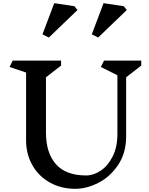

<svg xmlns="http://www.w3.org/2000/svg" viewBox="-20 -1167 938 1207"><path d="M773 -681V-310Q773 -205 722.5 -130Q672 -55 598 -17.5Q524 20 453 20Q364 20 293.5 -19.5Q223 -59 183.5 -128.5Q144 -198 144 -285V-711L40 -746L60 -786H364V-755L269 -681V-333Q269 -206 331.5 -135Q394 -64 521 -64Q568 -64 613.5 -94.5Q659 -125 688.5 -184Q718 -243 718 -323V-694L614 -746L634 -786H868V-755ZM287 -931 247 -951 321 -1147 448 -1128 467 -1104ZM597 -931 557 -951 631 -1147 758 -1128 777 -1104Z"/></svg>

Font: Inknut
Style: Antiqua
Weight: 400
Designer: Claus Eggers Srensen
Foundry: Claus Eggers Srensen
Version: Version 1.000; ttfautohint (v1.2) -l 7 -r 28 -G 50 -x 13 -D 